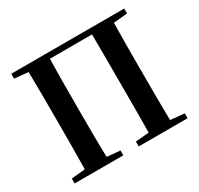

<svg xmlns="http://www.w3.org/2000/svg" viewBox="-155 -932 1164 1123"><g transform="rotate(-30 426.5 -370.5)"><path d="M45 -708 138 -699C140 -598 140 -496 140 -394V-346C140 -243 140 -141 138 -42L45 -33V0H374V-33L285 -41C282 -142 282 -243 282 -347V-394C282 -498 282 -602 285 -704H569C570 -601 570 -498 570 -394V-347C570 -242 570 -141 569 -41L478 -33V0H808V-33L714 -42C712 -143 712 -245 712 -346V-394C712 -497 712 -599 714 -699L808 -708V-741H45Z"/></g></svg>

Font: Noto Serif KR
Style: Bold
Weight: 700
Designer: Ryoko NISHIZUKA 西塚涼子 (kana & ideographs); Frank Grießhammer (Latin, Greek & Cyrillic); Wenlong ZHANG 张文龙 (bopomofo); San
Foundry: Adobe
Version: Version 2.001;hotconv 1.1.0;makeotfexe 2.6.0